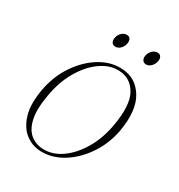

<svg xmlns="http://www.w3.org/2000/svg" viewBox="-143 -671 721 775"><g transform="rotate(30 217.0 -283.5)"><path d="M280.5 -444.5Q344 -440.5 378.2 -384.2Q412.5 -328 395.5 -227Q383.5 -160 347.2 -106Q311 -52 261 -21.2Q211 9.5 157.5 7.5Q117.5 6 86.2 -18.5Q55 -43 41 -90Q27 -137 39 -206Q51.5 -278 89 -333.2Q126.5 -388.5 177 -418.5Q227.5 -448.5 280.5 -444.5ZM163 -5Q207.5 -3.5 248.5 -32.5Q289.5 -61.5 320 -113.2Q350.5 -165 362 -231Q380 -332.5 353.5 -380.5Q327 -428.5 275 -432Q231 -435.5 188.8 -406.8Q146.5 -378 115 -325Q83.5 -272 71.5 -201.5Q59 -132.5 68.5 -89.5Q78 -46.5 103.2 -26.2Q128.5 -6 163 -5ZM208.5 -508.5Q196 -508.5 191 -518.2Q186 -528 189.5 -541Q192.5 -554.5 202.8 -564Q213 -573.5 225.5 -573.5Q238 -573.5 242.8 -564Q247.5 -554.5 244 -541Q241 -528 231 -518.2Q221 -508.5 208.5 -508.5ZM351.5 -508.5Q339.5 -508.5 334.2 -518.2Q329 -528 332.5 -541Q336 -554.5 346.2 -564Q356.5 -573.5 368.5 -573.5Q380.5 -573.5 385.8 -564Q391 -554.5 387 -541Q384 -528 374 -518.2Q364 -508.5 351.5 -508.5Z"/></g></svg>

Font: Fraunces 72pt Thin
Style: Italic
Weight: 100
Italic angle: -16°
Version: Version 1.000;[b76b70a41]